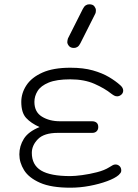

<svg xmlns="http://www.w3.org/2000/svg" viewBox="-20 -867 643 893"><path d="M307 6Q218 6 166 -17Q114 -40 92 -75.5Q70 -111 70 -149Q70 -188 91 -221.5Q112 -255 164 -276Q124 -294 101.5 -318.5Q79 -343 79 -393Q79 -434 103 -470.5Q127 -507 177.5 -529.5Q228 -552 307 -552Q368 -552 412 -539.5Q456 -527 487 -508.5Q518 -490 539 -471Q545 -466 549 -459.5Q553 -453 553 -446Q553 -434 544 -426.5Q535 -419 525 -419Q518 -419 512 -422Q506 -425 498 -431Q467 -456 419.5 -477Q372 -498 307 -498Q243 -498 206.5 -483Q170 -468 155 -444Q140 -420 140 -393Q140 -346 175 -324.5Q210 -303 259 -303H408Q421 -303 429 -296.5Q437 -290 437 -276Q437 -264 429.5 -256.5Q422 -249 409 -249H249Q185 -249 156.5 -220Q128 -191 128 -156Q128 -100 171 -74Q214 -48 307 -48Q328 -48 362 -52.5Q396 -57 431 -66Q466 -75 488 -89Q498 -95 504 -98.5Q510 -102 517 -102Q528 -102 536 -94.5Q544 -87 544 -74Q544 -67 540.5 -62.5Q537 -58 532 -53Q515 -38 478.5 -24.5Q442 -11 397 -2.5Q352 6 307 6ZM324 -644Q308 -644 300.5 -653.5Q293 -663 293 -671Q293 -676 294 -680Q295 -684 296 -688L365 -825Q371 -837 378.5 -842Q386 -847 395 -847Q412 -847 419 -837.5Q426 -828 426 -820Q426 -816 425.5 -811.5Q425 -807 423 -803L354 -666Q348 -654 340.5 -649Q333 -644 324 -644Z"/></svg>

Font: ComfortaaLight
Style: Regular
Weight: 300
Designer: Johan Aakerlund
Foundry: Johan Aakerlund
Version: Version 3.104; ttfautohint (v1.8.1.43-b0c9)